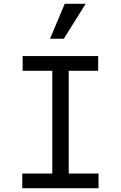

<svg xmlns="http://www.w3.org/2000/svg" viewBox="-20 -997 640 1017"><path d="M98 0H502V-78H344V-622H500V-700H100V-622H257V-78H98ZM434 -977H323L245 -792H318Z"/></svg>

Font: CommitMonoNiceRocks
Style: Regular
Weight: 400
Monospace: yes
Designer: Eigil Nikolajsen
Foundry: Eigil Nikolajsen
Version: Version 1.143